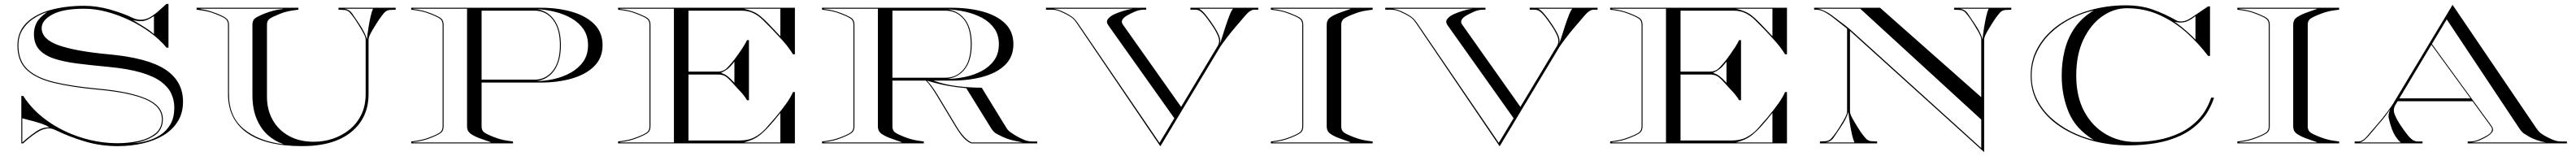

<svg xmlns="http://www.w3.org/2000/svg" viewBox="-20 -740 13285 805"><path d="M839 -720H849V-494H839Q805.5 -535 756.2 -571.2Q707 -607.5 649 -635.2Q591 -663 530.8 -679Q470.5 -695 414.5 -695Q305 -695 250 -665.2Q195 -635.5 195 -595Q195 -538 280.8 -507Q366.5 -476 538 -460Q742 -441.5 833 -381.2Q924 -321 924 -215Q924 -157 897.2 -113.8Q870.5 -70.5 823.8 -42.2Q777 -14 716.2 0Q655.5 14 587.5 14Q499.5 14 419 -9.8Q338.5 -33.5 267 -68.5Q261.5 -71 252.8 -74.2Q244 -77.5 233 -77.5Q201 -77.5 165.5 -53.2Q130 -29 99 0H90V-245H100Q147.5 -170.5 225 -115.8Q302.5 -61 396.5 -31Q490.5 -1 587.5 -1Q643 -1 695.2 -12.5Q747.5 -24 781.2 -51Q815 -78 815 -125Q815 -190.5 732.5 -226.5Q650 -262.5 485 -277.5Q349.5 -290 257 -312.5Q164.5 -335 117.2 -380.2Q70 -425.5 70 -505Q70 -575 115.2 -620.5Q160.5 -666 238.5 -688Q316.5 -710 414.5 -710Q479.5 -710 547.2 -690.8Q615 -671.5 665 -647.5Q674 -643 685.5 -640.5Q697 -638 705.5 -638Q732 -638 755.5 -652Q779 -666 800 -685.2Q821 -704.5 839 -720ZM223 -678Q185 -665.5 151.2 -643Q117.5 -620.5 96.2 -586.5Q75 -552.5 75 -505Q75 -427.5 121 -383.5Q167 -339.5 258.2 -317.2Q349.5 -295 485 -282.5Q650 -267.5 735 -230.5Q820 -193.5 820 -125Q820 -69.5 776 -40.2Q732 -11 667.5 -1Q700 -3 736.5 -12.5Q773 -22 805.5 -42.5Q838 -63 858.5 -97.8Q879 -132.5 879 -185Q879 -223 863.5 -256.8Q848 -290.5 810.5 -318.5Q773 -346.5 706.5 -366Q640 -385.5 538 -395Q452.5 -403 382 -411.8Q311.5 -420.5 260.8 -437Q210 -453.5 182.5 -483.8Q155 -514 155 -565Q155 -594.5 168 -621.2Q181 -648 223 -678ZM665.5 -636.5Q691.5 -620.5 721.5 -602.2Q751.5 -584 774 -564V-657Q738.5 -632.5 713.2 -631.2Q688 -630 665.5 -636.5ZM235 -82.5Q218.5 -94 190 -103.2Q161.5 -112.5 134.5 -119.2Q107.5 -126 95 -129.5V-4.5Q126.5 -33.5 163.2 -59.2Q200 -85 235 -82.5Z M1991.5 -688.5Q1974 -688 1961.5 -673.8Q1949 -659.5 1935 -639Q1929.5 -631 1920 -615.8Q1910.5 -600.5 1901 -584.5Q1891.5 -568.5 1886.5 -557Q1881 -545 1881 -532.5V-255Q1881 -131.5 1791.5 -58.8Q1702 14 1538.5 14Q1349 14 1252.5 -55.8Q1156 -125.5 1156 -255V-612.5Q1156 -633 1142.8 -643Q1129.5 -653 1092 -667.5Q1067.5 -677.5 1046 -682Q1024.5 -686.5 994 -690V-700H1519V-690Q1488.5 -686.5 1467 -682Q1445.5 -677.5 1421 -667.5Q1383.5 -652.5 1370.2 -642.8Q1357 -633 1357 -612.5V-240Q1357 -174 1386.2 -121.5Q1415.5 -69 1469.8 -38.8Q1524 -8.5 1598.5 -8.5Q1649 -8.5 1696.5 -24.2Q1744 -40 1782.5 -71Q1821 -102 1843.5 -148.2Q1866 -194.5 1866 -255V-532.5Q1866 -545 1860.5 -557Q1855.5 -568.5 1846 -584.5Q1836.5 -600.5 1827 -615.8Q1817.5 -631 1812 -639Q1798 -659.5 1785.5 -673.8Q1773 -688 1755.5 -688.5L1726 -690V-700H2021V-690ZM1872.5 -537.5Q1875.5 -566 1880.5 -597.2Q1885.5 -628.5 1891.5 -654.8Q1897.5 -681 1904 -695H1758.5Q1783.5 -689.5 1796 -671Q1808.5 -652.5 1832.5 -617Q1849 -592.5 1858.8 -572.8Q1868.5 -553 1872.5 -537.5ZM1014 -693.5Q1045 -688.5 1062.8 -682.8Q1080.5 -677 1095 -671.5Q1127.5 -659 1144.2 -647.5Q1161 -636 1161 -612.5V-254Q1161 -138 1236.8 -75Q1312.5 -12 1439 4V2.5Q1397 -11.5 1361.2 -43.2Q1325.5 -75 1303.8 -126.5Q1282 -178 1282 -249.5V-612.5Q1282 -636 1296.8 -646.5Q1311.5 -657 1348.5 -671.5Q1370.5 -680 1391.2 -685.2Q1412 -690.5 1439 -693.5V-695H1014Z M2101 -690V-700H2768Q2858.5 -700 2931 -678.8Q3003.5 -657.5 3045.8 -614.8Q3088 -572 3088 -507Q3088 -442 3045.8 -399.2Q3003.5 -356.5 2931 -335.2Q2858.5 -314 2768 -314H2464V-87.5Q2464 -67 2477.2 -57Q2490.5 -47 2528 -32.5Q2552.5 -23 2574 -18.2Q2595.5 -13.5 2626 -10V0H2101V-10Q2131.5 -13.5 2153 -18.2Q2174.5 -23 2199 -32.5Q2236.5 -47 2249.8 -57Q2263 -67 2263 -87.5V-612.5Q2263 -633 2249.8 -643Q2236.5 -653 2199 -667.5Q2174.5 -677.5 2153 -682Q2131.5 -686.5 2101 -690ZM3013 -507Q3013 -554.5 2989.8 -588.8Q2966.5 -623 2928 -645.2Q2889.5 -667.5 2842.5 -679Q2795.5 -690.5 2748 -693Q2806 -684 2839.5 -636Q2873 -588 2873 -507Q2873 -427 2840.2 -378.8Q2807.5 -330.5 2748 -321.5Q2792 -322 2838.2 -332.5Q2884.5 -343 2924.2 -365.2Q2964 -387.5 2988.5 -422.5Q3013 -457.5 3013 -507ZM2464 -329H2738Q2795 -329 2831.5 -375.2Q2868 -421.5 2868 -507Q2868 -592.5 2831.5 -638.8Q2795 -685 2738 -685H2464ZM2511 -6.5Q2491.5 -13.5 2478 -18Q2464.5 -22.5 2450 -28Q2420.5 -39.5 2404.8 -52Q2389 -64.5 2389 -87.5V-695H2111V-693.5Q2138 -690.5 2159 -685.2Q2180 -680 2201.5 -671.5Q2238.5 -657 2253.2 -646.5Q2268 -636 2268 -612.5V-87.5Q2268 -64.5 2253.2 -53.8Q2238.5 -43 2201.5 -28.5Q2180 -20 2159 -14.8Q2138 -9.5 2111 -6.5V-5H2511Z M3168 -690V-700H4080V-460H4070Q4048 -495.5 4019.2 -527.8Q3990.5 -560 3957 -594.5Q3934.5 -618 3913 -638.8Q3891.5 -659.5 3865.8 -672.2Q3840 -685 3804 -685H3531V-370.5H3684Q3711.5 -370.5 3730.8 -390.2Q3750 -410 3767 -431.5Q3776 -443.5 3789 -461.8Q3802 -480 3814.2 -499.2Q3826.5 -518.5 3833 -533H3843V-223H3833Q3818 -248 3799 -267.8Q3780 -287.5 3763 -307Q3747 -325.5 3729.8 -340.5Q3712.5 -355.5 3684 -355.5H3531V-15H3794Q3840.5 -15 3872.2 -32Q3904 -49 3928.8 -76.2Q3953.5 -103.5 3979.5 -134Q4011 -171.5 4035 -205Q4059 -238.5 4070 -265H4080V0H3168V-10Q3198.5 -13.5 3220 -18.2Q3241.5 -23 3266 -32.5Q3303.5 -47 3316.8 -57Q3330 -67 3330 -87.5V-612.5Q3330 -633 3316.8 -643Q3303.5 -653 3266 -667.5Q3241.5 -677.5 3220 -682Q3198.5 -686.5 3168 -690ZM3817.5 -695Q3845 -688 3863.5 -680.2Q3882 -672.5 3899.8 -658.5Q3917.5 -644.5 3941.8 -619.5Q3966 -594.5 4005 -553V-695ZM3178 -693.5Q3205 -690.5 3226 -685.2Q3247 -680 3268.5 -671.5Q3305.5 -657 3320.2 -646.5Q3335 -636 3335 -612.5V-87.5Q3335 -64.5 3320.2 -53.8Q3305.5 -43 3268.5 -28.5Q3247 -20 3226 -14.8Q3205 -9.5 3178 -6.5V-5H3456V-695H3178ZM3698.5 -364Q3718.5 -357.5 3732 -347.2Q3745.5 -337 3768 -313V-422Q3746.5 -394.5 3732 -383.5Q3717.5 -372.5 3698.5 -364ZM3817.5 -5H4005V-157Q3971.5 -115.5 3947.5 -89Q3923.5 -62.5 3903.8 -46.5Q3884 -30.5 3863.8 -21.2Q3843.5 -12 3817.5 -5Z M4745 -10V0H4220V-10Q4250.5 -13.5 4272 -18.2Q4293.5 -23 4318 -32.5Q4355.5 -47 4368.8 -57Q4382 -67 4382 -87.5V-612.5Q4382 -633 4368.8 -643Q4355.5 -653 4318 -667.5Q4293.5 -677.5 4272 -682Q4250.5 -686.5 4220 -690V-700H4887Q4977.5 -700 5050 -680Q5122.5 -660 5164.8 -618.5Q5207 -577 5207 -512Q5207 -447 5164.8 -405.5Q5122.5 -364 5050 -344Q4977.5 -324 4887 -324H4794.5Q4853 -303 4917 -295.2Q4981 -287.5 5043.5 -287.5L5171 -80Q5179.5 -66 5192.8 -57Q5206 -48 5220 -39.5Q5236 -30 5258.5 -20Q5281 -10 5301 -10H5330V0H4990Q4969.5 -8.5 4951 -27.8Q4932.5 -47 4908.5 -86.5L4810 -250Q4797.5 -270.5 4783.8 -290.2Q4770 -310 4755.5 -324H4583V-87.5Q4583 -67 4596.2 -57Q4609.5 -47 4647 -32.5Q4671.5 -23 4693 -18.2Q4714.5 -13.5 4745 -10ZM5132 -512Q5132 -559.5 5108.8 -592.8Q5085.5 -626 5047 -647Q5008.5 -668 4961.5 -678.8Q4914.5 -689.5 4867 -692Q4925 -683 4958.5 -638Q4992 -593 4992 -512Q4992 -432 4959.2 -387Q4926.5 -342 4867 -333Q4911 -333.5 4957.2 -343Q5003.5 -352.5 5043.2 -373.5Q5083 -394.5 5107.5 -428.5Q5132 -462.5 5132 -512ZM4583 -685V-339H4857Q4914 -339 4950.5 -382.8Q4987 -426.5 4987 -512Q4987 -597.5 4950.5 -641.2Q4914 -685 4857 -685ZM4761 -324Q4775.5 -310 4789.5 -290.2Q4803.5 -270.5 4816 -250L4914.5 -86.5Q4953.5 -21.5 4991 -5H5255Q5218.5 -12 5196.8 -17.5Q5175 -23 5150 -34.5Q5135 -41.5 5119.8 -49.8Q5104.5 -58 5091 -80L4964 -285Q4920 -288.5 4870.2 -297.2Q4820.5 -306 4761 -324ZM4630 -6.5Q4610.5 -13.5 4597 -18Q4583.5 -22.5 4569 -28Q4539.5 -39.5 4523.8 -52Q4508 -64.5 4508 -87.5V-695H4230V-693.5Q4257 -690.5 4278 -685.2Q4299 -680 4320.5 -671.5Q4357.5 -657 4372.2 -646.5Q4387 -636 4387 -612.5V-87.5Q4387 -64.5 4372.2 -53.8Q4357.5 -43 4320.5 -28.5Q4299 -20 4278 -14.8Q4257 -9.5 4230 -6.5V-5H4630Z M6470 -690H6450Q6429 -690 6405.2 -662.2Q6381.5 -634.5 6353.5 -602Q6326 -570 6303.8 -540.2Q6281.5 -510.5 6273.5 -498L5965 15L5534 -620Q5523 -636.5 5513.8 -644.5Q5504.5 -652.5 5490 -660.5Q5474 -669.5 5451 -679.8Q5428 -690 5404 -690H5375V-700H5892V-690H5880Q5856 -690 5833 -679.8Q5810 -669.5 5794 -660.5Q5754.5 -637.5 5771.5 -613.5L6072 -188.5L6260 -501.5Q6274 -524.5 6263.2 -551.5Q6252.5 -578.5 6233.5 -606Q6213 -636.5 6197.8 -655.5Q6182.5 -674.5 6169.5 -683Q6166 -685.5 6159.5 -687.8Q6153 -690 6142 -690H6120V-700H6470ZM5960.5 -3 6037 -130 5696.5 -609.5Q5683.5 -627.5 5694.8 -642Q5706 -656.5 5727.5 -666.5Q5747.5 -675.5 5773 -683.5Q5798.5 -691.5 5822.5 -695H5416.5Q5440 -690 5458 -681.8Q5476 -673.5 5492 -664.5Q5506.5 -656.5 5517.5 -646.8Q5528.5 -637 5539.5 -620.5ZM6272 -513.5Q6274.5 -519 6282.5 -544.8Q6290.5 -570.5 6301 -602.8Q6311.5 -635 6322 -661.5Q6332.5 -688 6340 -695H6164.5Q6179.5 -687.5 6199.8 -662.5Q6220 -637.5 6240.5 -606Q6258.5 -578.5 6268 -555.5Q6277.5 -532.5 6272 -513.5Z M6535 -690V-700H7060V-690Q7029.5 -686.5 7008 -682Q6986.5 -677.5 6962 -667.5Q6924.5 -653 6911.2 -643Q6898 -633 6898 -612.5V-87.5Q6898 -67 6911.2 -57Q6924.5 -47 6962 -32.5Q6986.5 -23 7008 -18.2Q7029.5 -13.5 7060 -10V0H6535V-10Q6565.5 -13.5 6587 -18.2Q6608.5 -23 6633 -32.5Q6670.5 -47 6683.8 -57Q6697 -67 6697 -87.5V-612.5Q6697 -633 6683.8 -643Q6670.5 -653 6633 -667.5Q6608.5 -677.5 6587 -682Q6565.5 -686.5 6535 -690ZM6545 -6.5V-5H6945V-6.5Q6925.5 -13.5 6912 -18Q6898.5 -22.5 6884 -28Q6854.5 -39.5 6838.8 -52Q6823 -64.5 6823 -87.5V-612.5Q6823 -636 6838.8 -648.2Q6854.5 -660.5 6884 -672Q6898.5 -677.5 6912 -682.2Q6925.5 -687 6945 -693.5V-695H6545V-693.5Q6572 -690.5 6593 -685.2Q6614 -680 6635.5 -671.5Q6672.5 -657 6687.2 -646.5Q6702 -636 6702 -612.5V-87.5Q6702 -64.5 6687.2 -53.8Q6672.5 -43 6635.5 -28.5Q6614 -20 6593 -14.8Q6572 -9.5 6545 -6.5Z M8220 -690H8200Q8179 -690 8155.2 -662.2Q8131.5 -634.5 8103.5 -602Q8076 -570 8053.8 -540.2Q8031.5 -510.5 8023.5 -498L7715 15L7284 -620Q7273 -636.5 7263.8 -644.5Q7254.5 -652.5 7240 -660.5Q7224 -669.5 7201 -679.8Q7178 -690 7154 -690H7125V-700H7642V-690H7630Q7606 -690 7583 -679.8Q7560 -669.5 7544 -660.5Q7504.5 -637.5 7521.5 -613.5L7822 -188.5L8010 -501.5Q8024 -524.5 8013.2 -551.5Q8002.5 -578.5 7983.5 -606Q7963 -636.5 7947.8 -655.5Q7932.5 -674.5 7919.5 -683Q7916 -685.5 7909.5 -687.8Q7903 -690 7892 -690H7870V-700H8220ZM7710.5 -3 7787 -130 7446.5 -609.5Q7433.5 -627.5 7444.8 -642Q7456 -656.5 7477.5 -666.5Q7497.5 -675.5 7523 -683.5Q7548.5 -691.5 7572.5 -695H7166.5Q7190 -690 7208 -681.8Q7226 -673.5 7242 -664.5Q7256.5 -656.5 7267.5 -646.8Q7278.5 -637 7289.5 -620.5ZM8022 -513.5Q8024.5 -519 8032.5 -544.8Q8040.5 -570.5 8051 -602.8Q8061.5 -635 8072 -661.5Q8082.5 -688 8090 -695H7914.5Q7929.5 -687.5 7949.8 -662.5Q7970 -637.5 7990.5 -606Q8008.5 -578.5 8018 -555.5Q8027.5 -532.5 8022 -513.5Z M8285 -690V-700H9197V-460H9187Q9165 -495.5 9136.2 -527.8Q9107.5 -560 9074 -594.5Q9051.5 -618 9030 -638.8Q9008.5 -659.5 8982.8 -672.2Q8957 -685 8921 -685H8648V-370.5H8801Q8828.5 -370.5 8847.8 -390.2Q8867 -410 8884 -431.5Q8893 -443.5 8906 -461.8Q8919 -480 8931.2 -499.2Q8943.5 -518.5 8950 -533H8960V-223H8950Q8935 -248 8916 -267.8Q8897 -287.5 8880 -307Q8864 -325.5 8846.8 -340.5Q8829.5 -355.5 8801 -355.5H8648V-15H8911Q8957.5 -15 8989.2 -32Q9021 -49 9045.8 -76.2Q9070.5 -103.5 9096.5 -134Q9128 -171.5 9152 -205Q9176 -238.5 9187 -265H9197V0H8285V-10Q8315.5 -13.5 8337 -18.2Q8358.5 -23 8383 -32.5Q8420.5 -47 8433.8 -57Q8447 -67 8447 -87.5V-612.5Q8447 -633 8433.8 -643Q8420.5 -653 8383 -667.5Q8358.5 -677.5 8337 -682Q8315.5 -686.5 8285 -690ZM8934.5 -695Q8962 -688 8980.5 -680.2Q8999 -672.5 9016.8 -658.5Q9034.5 -644.5 9058.8 -619.5Q9083 -594.5 9122 -553V-695ZM8295 -693.5Q8322 -690.5 8343 -685.2Q8364 -680 8385.5 -671.5Q8422.5 -657 8437.2 -646.5Q8452 -636 8452 -612.5V-87.5Q8452 -64.5 8437.2 -53.8Q8422.5 -43 8385.5 -28.5Q8364 -20 8343 -14.8Q8322 -9.5 8295 -6.5V-5H8573V-695H8295ZM8815.5 -364Q8835.5 -357.5 8849 -347.2Q8862.5 -337 8885 -313V-422Q8863.5 -394.5 8849 -383.5Q8834.5 -372.5 8815.5 -364ZM8934.5 -5H9122V-157Q9088.5 -115.5 9064.5 -89Q9040.5 -62.5 9020.8 -46.5Q9001 -30.5 8980.8 -21.2Q8960.5 -12 8934.5 -5Z M9337 -690V-700H9677L10199 -238.5V-532.5Q10199 -545 10193.5 -557Q10188.5 -568.5 10179 -584.5Q10169.5 -600.5 10160 -615.8Q10150.5 -631 10145 -639Q10131 -659.5 10118.5 -673.8Q10106 -688 10088.5 -688.5L10059 -690V-700H10354V-690L10324.5 -688.5Q10307 -688 10294.5 -673.8Q10282 -659.5 10268 -639Q10262.5 -631 10253 -615.8Q10243.5 -600.5 10234 -584.5Q10224.5 -568.5 10219.5 -557Q10214 -545 10214 -532.5V45L9522 -580.5V-167.5Q9522 -155 9527.5 -143Q9532.5 -132 9542 -115.8Q9551.5 -99.5 9561 -84.2Q9570.5 -69 9576 -61Q9590 -41 9602.5 -26.8Q9615 -12.5 9632.5 -11.5L9662 -10V0H9367V-10L9396.5 -11.5Q9414 -12.5 9426.5 -26.8Q9439 -41 9453 -61Q9458.5 -69 9468 -84.2Q9477.5 -99.5 9487 -115.8Q9496.5 -132 9501.5 -143Q9507 -155 9507 -167.5V-592L9433 -650.5Q9419 -662 9395 -676Q9371 -690 9347 -690ZM10199 24V-123L9575 -695H9355Q9369 -694 9392.5 -682.5Q9416 -671 9433.5 -657Q9445 -648 9462.5 -635Q9480 -622 9497.2 -608.8Q9514.5 -595.5 9525.5 -585.5ZM10205.5 -537.5Q10208.5 -566 10213.5 -597.2Q10218.5 -628.5 10224.5 -654.8Q10230.5 -681 10237 -695H10091.5Q10116.5 -689.5 10129 -671Q10141.5 -652.5 10165.5 -617Q10182 -592.5 10191.8 -572.8Q10201.5 -553 10205.5 -537.5ZM9513.5 -162.5Q9509.5 -147 9499.8 -127.2Q9490 -107.5 9473.5 -83Q9449.5 -47.5 9437 -29Q9424.5 -10.5 9399.5 -5H9545Q9538.5 -19 9532.5 -45.2Q9526.5 -71.5 9521.5 -102.8Q9516.5 -134 9513.5 -162.5Z M11369 -707H11379V-451.5H11369Q11322.5 -513.5 11260.2 -569.8Q11198 -626 11120.2 -661.8Q11042.5 -697.5 10949.5 -697.5Q10882.5 -697.5 10823 -655.8Q10763.5 -614 10726.2 -536.2Q10689 -458.5 10689 -350Q10689 -241.5 10730.2 -165Q10771.5 -88.5 10840.8 -48Q10910 -7.5 10994 -7.5Q11051 -7.5 11110 -18Q11169 -28.5 11222.8 -53.8Q11276.5 -79 11319 -123.5Q11361.5 -168 11385 -236H11400Q11375.5 -163.5 11331 -115.8Q11286.5 -68 11227.5 -40.5Q11168.5 -13 11100 -1.5Q11031.5 10 10959 10Q10858.5 10 10767.5 -15Q10676.5 -40 10606 -86.8Q10535.5 -133.5 10494.8 -200.2Q10454 -267 10454 -350Q10454 -433.5 10493.8 -500.2Q10533.5 -567 10602.2 -614.5Q10671 -662 10759.2 -687.2Q10847.5 -712.5 10944 -712.5Q11023.5 -712.5 11085.8 -690Q11148 -667.5 11207.5 -633.5Q11216.5 -628.5 11236.5 -629.8Q11256.5 -631 11282.5 -648.5ZM10614 -350Q10614 -418.5 10629.5 -481.2Q10645 -544 10681 -596.2Q10717 -648.5 10779 -686Q10718.5 -672.5 10661.2 -643.2Q10604 -614 10558.2 -570.8Q10512.5 -527.5 10485.8 -472Q10459 -416.5 10459 -350Q10459 -283.5 10485.8 -229Q10512.5 -174.5 10558 -132.8Q10603.5 -91 10660.8 -62Q10718 -33 10779 -18Q10686 -74.5 10650 -161Q10614 -247.5 10614 -350ZM11195.5 -628Q11212.5 -617 11233 -600.2Q11253.5 -583.5 11272.5 -566.2Q11291.5 -549 11304 -535.5V-657Q11269 -629 11243.5 -625.2Q11218 -621.5 11195.5 -628Z M11520 -690V-700H12045V-690Q12014.5 -686.5 11993 -682Q11971.5 -677.5 11947 -667.5Q11909.5 -653 11896.2 -643Q11883 -633 11883 -612.5V-87.5Q11883 -67 11896.2 -57Q11909.5 -47 11947 -32.5Q11971.5 -23 11993 -18.2Q12014.5 -13.5 12045 -10V0H11520V-10Q11550.5 -13.5 11572 -18.2Q11593.5 -23 11618 -32.5Q11655.5 -47 11668.8 -57Q11682 -67 11682 -87.5V-612.5Q11682 -633 11668.8 -643Q11655.5 -653 11618 -667.5Q11593.5 -677.5 11572 -682Q11550.5 -686.5 11520 -690ZM11530 -6.5V-5H11930V-6.5Q11910.5 -13.5 11897 -18Q11883.5 -22.5 11869 -28Q11839.5 -39.5 11823.8 -52Q11808 -64.5 11808 -87.5V-612.5Q11808 -636 11823.8 -648.2Q11839.5 -660.5 11869 -672Q11883.5 -677.5 11897 -682.2Q11910.5 -687 11930 -693.5V-695H11530V-693.5Q11557 -690.5 11578 -685.2Q11599 -680 11620.5 -671.5Q11657.5 -657 11672.2 -646.5Q11687 -636 11687 -612.5V-87.5Q11687 -64.5 11672.2 -53.8Q11657.5 -43 11620.5 -28.5Q11599 -20 11578 -14.8Q11557 -9.5 11530 -6.5Z M12125 -10H12145Q12166 -10 12189.8 -38Q12213.5 -66 12241.5 -98Q12269.5 -130 12291.5 -159.8Q12313.5 -189.5 12321.5 -202L12630 -715L13061 -80Q13072 -63.5 13081.5 -55.5Q13091 -47.5 13105 -39.5Q13121 -30.5 13144 -20.2Q13167 -10 13191 -10H13220V0H12708V-10H12720Q12744 -10 12767 -20.2Q12790 -30.5 12806 -39.5Q12845.5 -62.5 12828.5 -86.5L12733 -217.5H12346.5L12335 -198.5Q12321 -175.5 12332 -148.5Q12343 -121.5 12361.5 -94Q12382 -63.5 12397.2 -44.5Q12412.5 -25.5 12425.5 -17Q12429.5 -14.5 12435.8 -12.2Q12442 -10 12453 -10H12475V0H12125ZM12600 -640 12523.5 -513 12831 -90.5Q12844 -72.5 12835 -59.2Q12826 -46 12805.5 -34Q12789.5 -25 12771.8 -17Q12754 -9 12730 -5H13111Q13087 -9 13064 -17.2Q13041 -25.5 13025 -34.5Q13011 -42.5 12999 -50.5Q12987 -58.5 12976 -75ZM12355.5 -232.5H12722.5L12521 -509ZM12308 -176Q12300 -164.5 12287.8 -147.2Q12275.5 -130 12247.5 -98Q12229 -76.5 12211.2 -55Q12193.5 -33.5 12177.5 -19.2Q12161.5 -5 12147.5 -5H12363Q12352 -13 12337.5 -33.8Q12323 -54.5 12312 -89.5Q12303 -118 12300.2 -133.8Q12297.5 -149.5 12308 -176Z"/></svg>

Font: Engraving Unshaded CC
Style: Bold
Weight: 700
Designer: indestructible type*
Foundry: Cowboy Collective
Version: Version 1.000